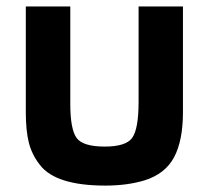

<svg xmlns="http://www.w3.org/2000/svg" viewBox="-20 -560 648 596"><path d="M547.9 -211.9Q547.9 -123.5 520.3 -71.8Q492.7 -20 428.2 0Q375 16.1 307.1 16.1Q153.3 16.1 104 -47.9Q79.1 -79.6 69.6 -116.9Q60.1 -154.3 60.1 -211.9V-540H198.2V-237.8Q198.2 -158.7 217.8 -131.8Q237.3 -105 305.2 -105Q370.6 -105 390.1 -131.8Q410.2 -159.2 410.2 -244.1V-540H547.9Z"/></svg>

Font: Miedinger*
Style: Bold
Weight: 700
Version: Version 001.000